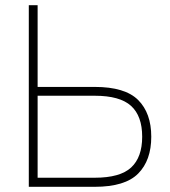

<svg xmlns="http://www.w3.org/2000/svg" viewBox="-20 -720 656 740"><path d="M91 0V-700H125V-385H345Q462 -385 512.5 -334.5Q563 -284 563 -193Q563 -102 512.5 -51Q462 0 345 0ZM125 -35H345Q443 -35 485.5 -74.5Q528 -114 528 -193Q528 -273 485 -312Q442 -351 345 -351H125Z"/></svg>

Font: Zen Kaku Gothic New Light
Style: Regular
Weight: 300
Designer: Yoshimichi Ohira
Foundry: Positype
Version: Version 1.002